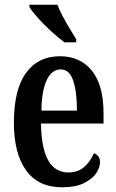

<svg xmlns="http://www.w3.org/2000/svg" viewBox="-20 -786 495 816"><path d="M244 10Q143 10 91 -62Q39 -134 39 -264Q39 -405 90.5 -476Q142 -547 235 -547Q321 -547 370.5 -485.5Q420 -424 420 -305V-261H154Q156 -154 185.5 -103.5Q215 -53 271 -53Q312 -53 338.5 -77Q365 -101 379 -135Q390 -131 397.5 -122Q405 -113 405 -97Q405 -74 388.5 -49.5Q372 -25 336.5 -7.5Q301 10 244 10ZM307 -316Q307 -396 291 -443.5Q275 -491 238 -491Q200 -491 178.5 -445.5Q157 -400 156 -316ZM254 -606Q229 -624 198 -652.5Q167 -681 141 -710Q115 -739 105 -756V-766H224Q232 -744 246.5 -717Q261 -690 276.5 -664Q292 -638 304 -619V-606Z"/></svg>

Font: Noto Serif Khmer ExtraCondensed SemiBold
Style: Regular
Weight: 600
Width: 2
Designer: Danh Hong and the Monotype Design Team
Foundry: Monotype Imaging Inc.
Version: Version 2.004; ttfautohint (v1.8.4.7-5d5b)